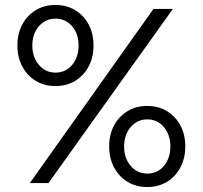

<svg xmlns="http://www.w3.org/2000/svg" viewBox="-20 -736 815 772"><path d="M100 0 597 -700H675L175 0ZM572 16Q527 16 492.5 -5Q458 -26 438.5 -63Q419 -100 419 -147Q419 -195 438.5 -231.5Q458 -268 492.5 -289Q527 -310 572 -310Q617 -310 651.5 -289Q686 -268 705.5 -231.5Q725 -195 725 -147Q725 -100 705.5 -63Q686 -26 651.5 -5Q617 16 572 16ZM572 -38Q613 -38 639 -69Q665 -100 665 -147Q665 -194 639 -225Q613 -256 572 -256Q532 -256 505.5 -225Q479 -194 479 -147Q479 -100 505.5 -69Q532 -38 572 -38ZM203 -390Q158 -390 123.5 -411Q89 -432 69.5 -469Q50 -506 50 -553Q50 -601 69.5 -637.5Q89 -674 123.5 -695Q158 -716 203 -716Q248 -716 282.5 -695Q317 -674 336.5 -637.5Q356 -601 356 -553Q356 -506 336.5 -469Q317 -432 282.5 -411Q248 -390 203 -390ZM203 -444Q244 -444 270 -475Q296 -506 296 -553Q296 -600 270 -630.5Q244 -661 203 -661Q163 -661 136.5 -630.5Q110 -600 110 -553Q110 -506 136.5 -475Q163 -444 203 -444Z"/></svg>

Font: Figtree Light
Style: Regular
Weight: 300
Designer: Erik Kennedy
Foundry: Erik Kennedy
Version: Version 2.001;gftools[0.9.30]